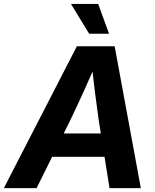

<svg xmlns="http://www.w3.org/2000/svg" viewBox="-54 -965 795 985"><path d="M-34.2 0 340.3 -727.5H534.2L668.5 0H507.8L451.7 -353.5Q441.9 -421.9 432.4 -497.8Q422.9 -573.7 412.6 -668H452.1Q411.1 -574.2 376.7 -498.5Q342.3 -422.9 309.1 -353.5L133.8 0ZM152.8 -160.6 172.9 -280.3H554.7L534.7 -160.6ZM403.3 -792 310.1 -944.8H449.7L505.4 -792Z"/></svg>

Font: Inter 28pt
Style: Bold Italic
Weight: 700
Italic angle: -9.3988°
Designer: Rasmus Andersson
Foundry: rsms
Version: Version 4.001;git-66647c0bb